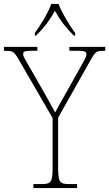

<svg xmlns="http://www.w3.org/2000/svg" viewBox="-30 -951 552 971"><path d="M146 -784V-771H153C198 -817 220 -847 248 -896C275 -847 298 -817 343 -771H350V-784C322 -822 283 -886 266 -931H229C214 -886 174 -822 146 -784ZM139 0H360V-20H320C270 -20 264 -31 264 -108V-356L431 -652C453 -691 460 -694 497 -694H502V-714H321V-694H368C403 -694 407 -687 407 -677C407 -666 401 -654 387 -630L300 -474C276 -432 259 -402 249 -382C228 -422 204 -463 180 -506L110 -628C97 -651 87 -666 87 -677C87 -688 91 -694 126 -694H159V-714H-10V-694H-3C34 -694 41 -691 64 -651L236 -354V-108C236 -31 230 -20 180 -20H139Z"/></svg>

Font: Noto Serif Myanmar SemiCondensed Thin
Style: Regular
Weight: 100
Width: 4
Designer: Ben Mitchell and the Monotype Design Team
Foundry: Monotype Imaging Inc.
Version: Version 2.106